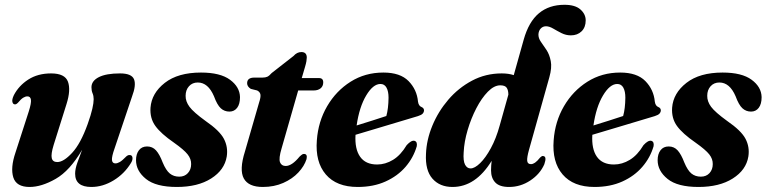

<svg xmlns="http://www.w3.org/2000/svg" viewBox="-20 -752 3122 782"><path d="M508.5 -120.5Q518 -120.5 519.5 -110.2Q521 -100 513 -87.5Q486.5 -44 442.5 -17.2Q398.5 9.5 352 9.5Q286 9.5 286 -44.5Q286 -64 295 -89.2Q304 -114.5 314.5 -142Q264.5 -56.5 206.8 -23.5Q149 9.5 100.5 9.5Q46.5 9.5 34.2 -29.5Q22 -68.5 43 -130.5L97 -297.5Q108 -332 106 -345.8Q104 -359.5 91.5 -359.5Q83.5 -359.5 74.5 -354Q65.5 -348.5 53 -333.5Q45.5 -326 40.5 -327Q33 -327 30.5 -336.8Q28 -346.5 36.5 -364.5Q56.5 -403 95.2 -428Q134 -453 188 -453Q244.5 -453 256.8 -419.2Q269 -385.5 251 -328.5L198.5 -161.5Q187 -124 190.8 -108Q194.5 -92 213.5 -92Q239 -92 273.8 -129.5Q308.5 -167 337 -246.5Q350.5 -284.5 356 -308.8Q361.5 -333 361.5 -348Q361.5 -361.5 357 -372Q352.5 -382.5 352.5 -396.5Q352.5 -422.5 382.5 -437.8Q412.5 -453 469 -453Q516 -453 525.8 -429.2Q535.5 -405.5 517.5 -358L447 -148.5Q434.5 -113.5 436 -100Q437.5 -86.5 450 -86.5Q458 -86.5 468 -92.2Q478 -98 495 -115.5Q502.5 -121.5 508.5 -120.5Z M710 -32.5Q732 -32.5 745.2 -47Q758.5 -61.5 758.5 -83.5Q759 -104.5 744.2 -123.2Q729.5 -142 688.5 -171Q635.5 -207.5 612.8 -239Q590 -270.5 593 -313.5Q597.5 -372.5 651.2 -414.5Q705 -456.5 798.5 -456.5Q877 -456.5 916.8 -427.2Q956.5 -398 957.5 -356.5Q957.5 -328 945.8 -312.8Q934 -297.5 914.5 -297.5Q894 -297.5 879.2 -311Q864.5 -324.5 851.5 -360Q827.5 -416 785.5 -416Q763.5 -416 749.8 -400.8Q736 -385.5 736 -362Q735.5 -339 751.8 -317Q768 -295 817 -259.5Q874.5 -220 892 -186.5Q909.5 -153 903.5 -114.5Q894.5 -59.5 840 -25Q785.5 9.5 700.5 9.5Q615 9.5 574.5 -23.2Q534 -56 534 -99.5Q534 -124.5 545.8 -140Q557.5 -155.5 579 -155.5Q601 -155.5 615.5 -139.5Q630 -123.5 642.5 -90.5Q656 -58 671.8 -45.2Q687.5 -32.5 710 -32.5Z M1027.5 -383.5 1001.5 -390Q986.5 -399.5 986.5 -413Q986.5 -436 1016 -436H1049.5Q1061 -436 1068.8 -439.5Q1076.5 -443 1086.5 -454.5L1175.5 -524Q1189.5 -540 1207.5 -540Q1229.5 -540 1229.5 -517.5Q1229.5 -511.5 1228 -502.5Q1226.5 -493.5 1222.5 -480L1209 -434H1279.5Q1296.5 -434 1296.5 -416.5Q1296.5 -401 1285.8 -392.2Q1275 -383.5 1257 -383.5H1194.5L1127 -148Q1114.5 -106.5 1120.5 -91.2Q1126.5 -76 1143.5 -76Q1169 -76 1200 -114Q1207.5 -121 1211.2 -123.2Q1215 -125.5 1219 -125Q1233 -124.5 1228.5 -104Q1219.5 -75.5 1195.2 -49.5Q1171 -23.5 1133.8 -7Q1096.5 9.5 1050.5 9.5Q992 9.5 973 -25.2Q954 -60 977.5 -134.5L1035 -333.5Q1042.5 -356 1040.8 -366.8Q1039 -377.5 1027.5 -383.5Z M1677.5 -156.5Q1664 -110 1631.8 -72.5Q1599.5 -35 1550.2 -12.8Q1501 9.5 1437 9.5Q1350.5 9.5 1307 -41.5Q1263.5 -92.5 1270.5 -180.5Q1276 -257 1312.5 -319.5Q1349 -382 1408 -419.2Q1467 -456.5 1541.5 -456.5Q1610 -456.5 1644 -421.8Q1678 -387 1682.5 -338Q1685 -320.5 1697 -316Q1706.5 -312 1707 -303Q1707 -295.5 1701.8 -289.5Q1696.5 -283.5 1682 -279Q1665.5 -274 1636 -265.2Q1606.5 -256.5 1570.2 -245.5Q1534 -234.5 1496.8 -223.5Q1459.5 -212.5 1428 -203Q1424.5 -145 1446.8 -113.5Q1469 -82 1516 -82Q1549.5 -82 1580.8 -101Q1612 -120 1636.5 -161Q1655.5 -181.5 1668 -178.5Q1680.5 -175 1677.5 -156.5ZM1529.5 -410Q1499.5 -410 1471.5 -363.2Q1443.5 -316.5 1432.5 -241Q1463.5 -250.5 1496.5 -261Q1529.5 -271.5 1553.5 -279.5Q1562 -309.5 1562.5 -354Q1562.5 -380 1554.2 -395Q1546 -410 1529.5 -410Z M2197 -83Q2179.5 -43 2139.8 -16.8Q2100 9.5 2053.5 9.5Q2014.5 9.5 1997.2 -8.8Q1980 -27 1980 -58Q1980 -77 1982.5 -97Q1917 9.5 1823 9.5Q1771 9.5 1741.2 -24.5Q1711.5 -58.5 1715 -125Q1717 -182 1740.8 -239.8Q1764.5 -297.5 1805.8 -345.8Q1847 -394 1902.5 -423.5Q1958 -453 2023.5 -453Q2051.5 -453 2072.5 -446L2113 -590.5Q2133.5 -663.5 2175 -698Q2216.5 -732.5 2279 -732.5Q2322.5 -732.5 2344 -713.5Q2365.5 -694.5 2365.5 -669Q2365.5 -641 2348.8 -624.5Q2332 -608 2305 -608Q2285 -608 2266.8 -617.2Q2248.5 -626.5 2232.8 -635.8Q2217 -645 2204 -645Q2191 -645 2182.5 -636Q2174 -627 2173 -612.5Q2172.5 -596.5 2183 -581.8Q2193.5 -567 2205.8 -548.5Q2218 -530 2223.2 -503.2Q2228.5 -476.5 2217.5 -437.5L2134.5 -141.5Q2126 -111 2127.2 -97.2Q2128.5 -83.5 2142.5 -83.5Q2150.5 -83.5 2159.2 -89.5Q2168 -95.5 2180 -110.5Q2187 -117.5 2191.5 -116.5Q2208.5 -116 2197 -83ZM1868.5 -131.5Q1866 -96.5 1874.2 -81.2Q1882.5 -66 1896.5 -66Q1913.5 -66 1935.8 -87.8Q1958 -109.5 1979.2 -148.5Q2000.5 -187.5 2015 -240L2050.5 -366.5Q2050.5 -384.5 2043.8 -394.5Q2037 -404.5 2017.5 -404.5Q1992.5 -404.5 1967 -378.5Q1941.5 -352.5 1920 -311Q1898.5 -269.5 1884.5 -222Q1870.5 -174.5 1868.5 -131.5Z M2642 -156.5Q2628.5 -110 2596.2 -72.5Q2564 -35 2514.8 -12.8Q2465.5 9.5 2401.5 9.5Q2315 9.5 2271.5 -41.5Q2228 -92.5 2235 -180.5Q2240.5 -257 2277 -319.5Q2313.5 -382 2372.5 -419.2Q2431.5 -456.5 2506 -456.5Q2574.5 -456.5 2608.5 -421.8Q2642.5 -387 2647 -338Q2649.5 -320.5 2661.5 -316Q2671 -312 2671.5 -303Q2671.5 -295.5 2666.2 -289.5Q2661 -283.5 2646.5 -279Q2630 -274 2600.5 -265.2Q2571 -256.5 2534.8 -245.5Q2498.5 -234.5 2461.2 -223.5Q2424 -212.5 2392.5 -203Q2389 -145 2411.2 -113.5Q2433.5 -82 2480.5 -82Q2514 -82 2545.2 -101Q2576.5 -120 2601 -161Q2620 -181.5 2632.5 -178.5Q2645 -175 2642 -156.5ZM2494 -410Q2464 -410 2436 -363.2Q2408 -316.5 2397 -241Q2428 -250.5 2461 -261Q2494 -271.5 2518 -279.5Q2526.5 -309.5 2527 -354Q2527 -380 2518.8 -395Q2510.5 -410 2494 -410Z M2834.5 -32.5Q2856.5 -32.5 2869.8 -47Q2883 -61.5 2883 -83.5Q2883.5 -104.5 2868.8 -123.2Q2854 -142 2813 -171Q2760 -207.5 2737.2 -239Q2714.5 -270.5 2717.5 -313.5Q2722 -372.5 2775.8 -414.5Q2829.5 -456.5 2923 -456.5Q3001.5 -456.5 3041.2 -427.2Q3081 -398 3082 -356.5Q3082 -328 3070.2 -312.8Q3058.5 -297.5 3039 -297.5Q3018.5 -297.5 3003.8 -311Q2989 -324.5 2976 -360Q2952 -416 2910 -416Q2888 -416 2874.2 -400.8Q2860.5 -385.5 2860.5 -362Q2860 -339 2876.2 -317Q2892.5 -295 2941.5 -259.5Q2999 -220 3016.5 -186.5Q3034 -153 3028 -114.5Q3019 -59.5 2964.5 -25Q2910 9.5 2825 9.5Q2739.5 9.5 2699 -23.2Q2658.5 -56 2658.5 -99.5Q2658.5 -124.5 2670.2 -140Q2682 -155.5 2703.5 -155.5Q2725.5 -155.5 2740 -139.5Q2754.5 -123.5 2767 -90.5Q2780.5 -58 2796.2 -45.2Q2812 -32.5 2834.5 -32.5Z"/></svg>

Font: Fraunces 144pt Soft
Style: Bold Italic
Weight: 700
Italic angle: -16°
Version: Version 1.000;[b76b70a41]